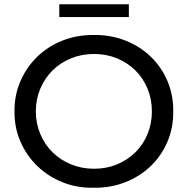

<svg xmlns="http://www.w3.org/2000/svg" viewBox="-20 -872 880 900"><path d="M48 -350Q47 -425 75.5 -491Q104 -557 154.5 -606Q205 -655 273.5 -682Q342 -709 421 -708Q499 -709 567.5 -682Q636 -655 686.5 -606.5Q737 -558 765 -492Q793 -426 792 -350Q793 -274 765 -208Q737 -142 686.5 -93.5Q636 -45 567.5 -18Q499 9 421 8Q342 10 273.5 -17.5Q205 -45 154.5 -94Q104 -143 75.5 -209Q47 -275 48 -350ZM692 -350Q692 -407 671.5 -456.5Q651 -506 614.5 -542Q578 -578 528.5 -598.5Q479 -619 421 -619Q363 -619 313 -598.5Q263 -578 226.5 -542Q190 -506 169 -456.5Q148 -407 148 -350Q148 -293 169 -243.5Q190 -194 226.5 -158Q263 -122 313 -101.5Q363 -81 421 -81Q479 -81 528.5 -101.5Q578 -122 614.5 -158Q651 -194 671.5 -243.5Q692 -293 692 -350ZM258 -852H584V-792H258Z"/></svg>

Font: CMG Sans Medium
Style: Regular
Weight: 500
Designer: Julieta Ulanovsky
Foundry: Julieta Ulanovsky
Version: Version 7.200